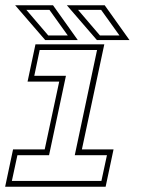

<svg xmlns="http://www.w3.org/2000/svg" viewBox="-20 -708 536 728"><path d="M-0.5 0 29.5 -141.5H149.5L204.5 -398.5H84.5L114.5 -540H375.5L290.5 -141.5H410.5L380.5 0ZM25 -22H364.5L385.5 -119.5H263.5L348 -518.5H130.5L110 -420.5H230L166 -119.5H46ZM471 -556H347.5L233.5 -688H377ZM433 -573.5 363.5 -670.5H276L359 -573.5ZM275 -556H151.5L37.5 -688H181ZM237 -573.5 167.5 -670.5H80L163 -573.5Z"/></svg>

Font: Tourney Thin ExtraLight
Style: Italic
Weight: 250
Italic angle: -12°
Version: Version 1.015